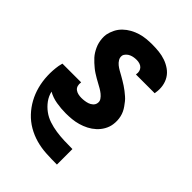

<svg xmlns="http://www.w3.org/2000/svg" viewBox="-218 -624 936 936"><g transform="rotate(45 250.0 -156.5)"><path d="M351 215Q314 215 277.5 213Q241 211 207 201.5Q173 192 143 174.5Q113 157 89.5 132Q66 107 49.5 77Q33 47 24 13Q15 -21 13.5 -57.5Q12 -94 18 -131Q19 -136 20.5 -141.5Q22 -147 23 -152H152V-150Q150 -139 153 -128Q156 -117 164.5 -110.5Q173 -104 184 -101.5Q195 -99 206 -99Q217 -99 228 -100.5Q239 -102 249.5 -105.5Q260 -109 269 -117Q278 -125 280 -136Q283 -150 275.5 -161Q268 -172 258 -180Q248 -188 237 -194.5Q226 -201 214.5 -207Q203 -213 192 -219.5Q181 -226 170 -233Q159 -240 149.5 -248Q140 -256 130.5 -264.5Q121 -273 112.5 -282.5Q104 -292 97.5 -302.5Q91 -313 85.5 -325Q80 -337 77 -349.5Q74 -362 73 -375.5Q72 -389 74 -403Q78 -423 87.5 -442Q97 -461 112.5 -476Q128 -491 147 -501.5Q166 -512 186 -518Q206 -524 226.5 -526Q247 -528 267 -528Q291 -528 314 -525.5Q337 -523 358.5 -515.5Q380 -508 398.5 -495Q417 -482 428.5 -463.5Q440 -445 444 -422Q448 -399 444 -375L443 -368H314V-371Q316 -381 313.5 -391Q311 -401 304 -408Q297 -415 287 -418Q277 -421 267 -421Q257 -421 247.5 -419.5Q238 -418 228.5 -414Q219 -410 211 -402Q203 -394 201 -385Q199 -371 206 -359.5Q213 -348 223 -340Q233 -332 244.5 -325.5Q256 -319 267 -313Q278 -307 288.5 -300.5Q299 -294 310 -287Q321 -280 331 -272Q341 -264 351 -255.5Q361 -247 368.5 -237.5Q376 -228 383.5 -217.5Q391 -207 396.5 -195.5Q402 -184 405 -171Q408 -158 408.5 -144.5Q409 -131 407 -118Q404 -97 393 -77.5Q382 -58 365.5 -43Q349 -28 329.5 -18Q310 -8 289 -2Q268 4 247 6Q226 8 206 8Q173 8 140.5 2.5Q108 -3 82 -18Q88 8 103.5 29Q119 50 140 65.5Q161 81 186.5 89.5Q212 98 239.5 102Q267 106 295 107Q323 108 351 108H352V215Z"/></g></svg>

Font: Iosevka Curly Heavy
Style: Italic
Weight: 900
Italic angle: -9°
Monospace: yes
Designer: Belleve Invis
Foundry: Belleve Invis
Version: Version 22.1.2; ttfautohint (v1.8.4)